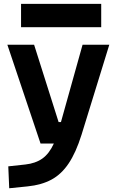

<svg xmlns="http://www.w3.org/2000/svg" viewBox="-20 -752 626 1006"><path d="M192.4 0 18.6 -517.6H158.7L287.1 -112.3H299.3L412.6 -517.6H552.7L407.2 -45.9Q377.9 47.4 339.8 104.2Q301.8 161.1 249.5 189.2Q197.3 217.3 124.5 224.6L28.3 234.4L23.4 119.6L112.8 109.9Q166.5 104 202.1 78.6Q237.8 53.2 262.2 0ZM90.3 -609.4V-731.9H510.3V-609.4Z"/></svg>

Font: Caskaydia Cove
Style: Bold
Weight: 700
Monospace: yes
Designer: Aaron Bell
Foundry: Saja Typeworks
Version: Version 4.300; ttfautohint (v1.8.3)